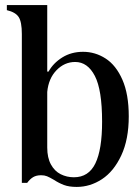

<svg xmlns="http://www.w3.org/2000/svg" viewBox="-20 -720 537 756"><path d="M192 -12Q175 -22 165 -26Q155 -30 142 -30Q123 -30 110.5 -22.5Q98 -15 87 0H66V-586Q66 -634 53.5 -653Q41 -672 7 -680V-700H80H166V-139Q166 -99 180.5 -72.5Q195 -46 219 -34Q243 -22 271 -22Q329 -22 355.5 -76.5Q382 -131 382 -241Q382 -366 353.5 -421Q325 -476 276 -476Q234 -476 202.5 -443.5Q171 -411 166 -358H144V-438H171Q190 -472 225.5 -494Q261 -516 307 -516Q355 -516 396 -489.5Q437 -463 462 -406Q487 -349 487 -262Q487 -171 457.5 -108Q428 -45 381.5 -14.5Q335 16 282 16Q252 16 232 8.5Q212 1 192 -12Z"/></svg>

Font: RL Madena Variable
Style: Regular
Weight: 400
Designer: I Kadek Wantara Putra
Foundry: Roughlines ID
Version: Version 1.000;Glyphs 3.1.2 (3151)